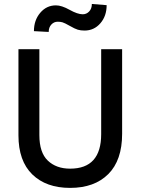

<svg xmlns="http://www.w3.org/2000/svg" viewBox="-20 -916 692 945"><path d="M478 -255.9Q478 -85.9 325.2 -85.9Q256.8 -85.9 215.3 -125.5Q173.8 -165 173.8 -251V-673.8H70.8V-250Q70.8 -124 138.9 -57.6Q207 8.8 325.2 8.8Q444.8 8.8 512.9 -59.1Q581.1 -127 581.1 -257.8V-673.8H478ZM504.9 -890.6 432.1 -896.5Q432.1 -873.5 418.9 -859.6Q405.8 -845.7 387.2 -845.7Q361.8 -845.7 322.5 -867.7Q283.2 -889.6 255.4 -889.6Q209 -889.6 178 -853Q147 -816.4 147 -762.7L219.7 -758.8Q219.7 -781.2 232.7 -795.2Q245.6 -809.1 264.2 -809.1Q276.9 -809.1 287.4 -806.2Q297.9 -803.2 323.5 -788.6Q349.1 -773.9 363 -769.8Q377 -765.6 396 -765.6Q442.9 -765.6 473.9 -801.3Q504.9 -836.9 504.9 -890.6Z"/></svg>

Font: FAU Chimera Medium
Style: Regular
Weight: 500
Version: Version 1.002;hotconv 1.0.117;makeotfexe 2.5.65602